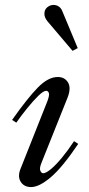

<svg xmlns="http://www.w3.org/2000/svg" viewBox="-20 -751 361 778"><path d="M106 7Q78 7 64.5 -13.5Q51 -34 62 -64L172 -341Q181 -365 178 -374Q175 -383 167 -383Q156 -383 135.5 -363Q115 -343 91 -313.5Q67 -284 46 -254L29 -265Q91 -353 133 -396Q175 -439 214 -439Q242 -439 255.5 -417Q269 -395 254 -356L148 -91Q139 -69 143.5 -59Q148 -49 155 -49Q166 -49 186 -65.5Q206 -82 230.5 -111.5Q255 -141 280 -179L297 -168Q233 -73 186 -33Q139 7 106 7ZM274 -545 173 -664Q159 -681 160 -696Q160 -712 171.5 -721.5Q183 -731 197 -731Q208 -731 217.5 -725Q227 -719 232 -707L295 -556Z"/></svg>

Font: Ibarra Real Nova Medium
Style: Italic
Weight: 500
Italic angle: -22°
Designer: Jose Maria Ribagorda & Octavio Pardo
Foundry: Octavio Pardo
Version: Version 2.000